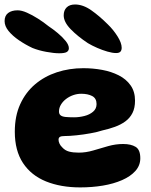

<svg xmlns="http://www.w3.org/2000/svg" viewBox="-48 -794 674 856"><path d="M310 41.5Q223 41.5 157 14.8Q91 -12 54.5 -67.2Q18 -122.5 18 -207Q18 -276.5 42 -329.2Q66 -382 108 -417.8Q150 -453.5 205.5 -471.8Q261 -490 323.5 -490Q366.5 -490 407.2 -482.5Q448 -475 481.2 -458.2Q514.5 -441.5 534.2 -413.5Q554 -385.5 554 -345.5Q554 -312.5 542.5 -290Q531 -267.5 510.8 -252.8Q490.5 -238 464.2 -228.5Q438 -219 408.5 -212.5Q387.5 -205.5 356 -199.8Q324.5 -194 293.2 -190.8Q262 -187.5 240.5 -187.5Q225.5 -187.5 219.2 -183.8Q213 -180 213 -171Q213 -163 217.2 -153.8Q221.5 -144.5 229.5 -137Q242 -123 260 -118.2Q278 -113.5 303.5 -113.5Q335 -113.5 367.8 -123.2Q400.5 -133 434 -142.5Q467.5 -152 501 -152Q536 -152 556.8 -139.2Q577.5 -126.5 577.5 -88.5Q577.5 -56.5 555.8 -32Q534 -7.5 496.2 9Q458.5 25.5 410.5 33.5Q362.5 41.5 310 41.5ZM282 -271Q305 -271 328 -276.8Q351 -282.5 366.8 -295.8Q382.5 -309 382.5 -330Q382.5 -355.5 363 -365.8Q343.5 -376 314 -376Q296 -376 278.2 -369.8Q260.5 -363.5 246.2 -352.5Q232 -341.5 223.5 -327.2Q215 -313 215 -297Q215 -285.5 222.2 -279.8Q229.5 -274 244.5 -272.5Q259.5 -271 282 -271ZM216 -556.5Q192.5 -556.5 158.5 -562.8Q124.5 -569 97 -580Q65 -595 36.5 -614.5Q8 -634 -9.8 -655.8Q-27.5 -677.5 -27.5 -700Q-27.5 -724 -11.8 -736Q4 -748 30.5 -748Q48.5 -748 72.2 -737.5Q96 -727 121.2 -711Q146.5 -695 168 -677.5Q188.5 -664 209.5 -646.5Q230.5 -629 244.8 -611.2Q259 -593.5 259 -579Q259 -568 249.8 -562.2Q240.5 -556.5 216 -556.5ZM469.5 -557.5Q453.5 -557.5 431 -564Q408.5 -570.5 385.5 -580.5Q362.5 -590.5 344 -601.5Q298 -632 267 -664Q236 -696 236 -725.5Q236 -748 249.2 -761Q262.5 -774 286.5 -774Q322 -774 358.5 -748.5Q395 -723 432.5 -685.5Q457 -662 475.8 -632.2Q494.5 -602.5 494.5 -581Q494.5 -570 489 -563.8Q483.5 -557.5 469.5 -557.5Z"/></svg>

Font: Gluten
Style: Bold
Weight: 700
Designer: Tyler Finck
Foundry: Etcetera Type Company
Version: Version 1.204